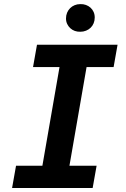

<svg xmlns="http://www.w3.org/2000/svg" viewBox="-20 -933 627 953"><path d="M163.6 -710.9H563.5L543.9 -600.1H409.7L324.7 -110.4H459.5L439.9 0H40L59.6 -110.4H190.4L275.4 -600.1H144ZM307.6 -841.3Q307.6 -856.9 313 -869.9Q318.4 -882.8 327.9 -892.3Q337.4 -901.9 350.3 -907.2Q363.3 -912.6 378.9 -912.6Q393.6 -913.1 406.5 -908.4Q419.4 -903.8 429.2 -895Q439 -886.2 444.6 -873.8Q450.2 -861.3 450.2 -846.2Q450.2 -830.6 444.8 -817.6Q439.5 -804.7 429.9 -795.4Q420.4 -786.1 407.2 -780.8Q394 -775.4 378.9 -775.4Q364.3 -774.9 351.3 -779.5Q338.4 -784.2 328.9 -793Q319.3 -801.8 313.5 -814Q307.6 -826.2 307.6 -841.3Z"/></svg>

Font: Roboto Mono
Style: Bold Italic
Weight: 700
Designer: Google
Version: Version 2.000985; 2015; ttfautohint (v1.3)